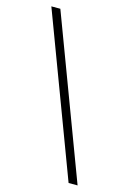

<svg xmlns="http://www.w3.org/2000/svg" viewBox="-111 -769 554 825"><g transform="rotate(15 166.0 -357.0)"><path d="M52 -714H12L280 0H320Z"/></g></svg>

Font: Noto Sans Meetei Mayek ExtraLight
Style: Regular
Weight: 200
Designer: Monotype Design Team and Neelakash Kshetrimayum
Foundry: Monotype Imaging Inc.
Version: Version 2.002